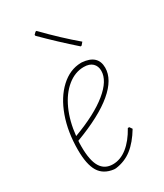

<svg xmlns="http://www.w3.org/2000/svg" viewBox="-172 -740 698 815"><g transform="rotate(-30 177.0 -332.0)"><path d="M284 -118 293 -105Q263 -55 228.5 -28Q194 -1 148 5H139Q90 -1 68.5 -36.5Q47 -72 47 -143Q47 -231 72.5 -302Q98 -373 143 -414.5Q188 -456 242 -457H247Q322 -451 322 -388Q322 -331 258 -277Q194 -223 68 -176Q67 -167 67 -148Q67 -80 86.5 -48Q106 -16 146 -16Q183 -16 216.5 -42.5Q250 -69 277 -118ZM70 -198Q181 -239 241 -288Q301 -337 301 -385Q301 -408 286.5 -422Q272 -436 244 -436Q201 -436 163.5 -405.5Q126 -375 101.5 -321Q77 -267 70 -198ZM293 -532 282 -519 277 -518Q202 -584 133 -653L132 -658L142 -668L147 -669Q224 -590 293 -532Z"/></g></svg>

Font: Luna Sans Thin
Style: Italic
Weight: 250
Italic angle: -7°
Designer: Juan Pablo del Peral
Foundry: Huerta Tipografica
Version: Version 2.001; ttfautohint (v1.5)